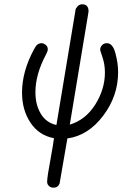

<svg xmlns="http://www.w3.org/2000/svg" viewBox="-20 -639 567 889"><path d="M82 -210Q82 -308.1 137.2 -410.2Q137.2 -410.2 140.1 -415Q143.1 -419.9 144 -421.9Q145 -423.8 148.4 -428Q151.9 -432.1 155 -434.1Q158.2 -436 162.6 -437.5Q167 -439 171.9 -439Q181.6 -439 191.4 -431.4Q201.2 -423.8 201.2 -411.1Q201.2 -401.4 193.8 -388.2Q144 -295.4 144 -211.9Q144 -153.8 168.9 -112.3Q193.8 -70.8 241.2 -60.1L328.1 -583Q328.1 -586.9 329.6 -594Q331.1 -601.1 339.6 -610.1Q348.1 -619.1 360.8 -619.1Q389.6 -619.1 390.1 -586.9Q390.1 -584 388.2 -574.2L303.2 -62Q376.5 -84 421.1 -155Q465.8 -226.1 465.8 -303.2Q465.8 -340.3 454.8 -373Q443.8 -405.8 443.8 -408.2Q443.8 -420.4 452.4 -429.7Q460.9 -439 475.1 -439Q502 -439 514.4 -392.6Q526.9 -346.2 526.9 -305.2Q526.9 -194.3 457.5 -102.8Q388.2 -11.2 292 2Q256.8 208 255.9 210.9Q248 230 228 230Q214.8 230 206.5 221.9Q198.2 213.9 198.2 202.9Q198.2 191.9 202.6 162.8Q207 133.8 216.1 85.4Q225.1 37.1 230 1Q160.2 -12.2 121.1 -71Q82 -129.9 82 -210Z"/></svg>

Font: CMU Typewriter Text
Style: LightOblique
Weight: 200
Italic angle: -9.46001°
Version: Version 0.7.0